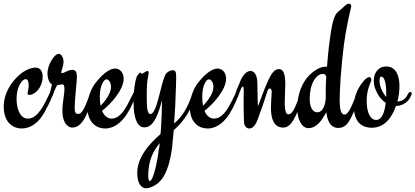

<svg xmlns="http://www.w3.org/2000/svg" viewBox="-37 -679 2231 1031"><path d="M240 -185C235 -185 230 -181 227 -173C205 -129 170 -42 113 -42C67 -42 52 -104 52 -146C52 -169 55 -200 70 -227C81 -246 92 -254 101 -254C116 -254 117 -230 117 -220C117 -200 111 -185 111 -177C111 -172 115 -169 122 -169C130 -169 156 -177 175 -207C187 -227 192 -247 192 -267C192 -303 174 -316 154 -316C128 -316 79 -300 33 -241C-2 -197 -17 -148 -17 -108C-17 -11 43 11 79 11C129 11 170 -22 197 -68C202 -77 208 -87 213 -98C224 -117 236 -141 245 -168C246 -171 247 -174 247 -177C247 -182 245 -185 240 -185Z M465 -170C465 -173 466 -175 466 -176C466 -182 463 -185 458 -185C453 -185 448 -181 445 -173C429 -128 408 -67 384 -67C368 -67 364 -77 364 -100C364 -144 376 -243 376 -266C376 -291 371 -304 350 -304C344 -304 337 -302 328 -299L304 -288C299 -287 296 -286 295 -286C293 -286 292 -287 292 -290C292 -299 304 -324 304 -348C304 -369 293 -390 278 -390C256 -390 218 -333 218 -285C218 -256 229 -231 242 -226C234 -185 227 -173 227 -166C227 -159 230 -156 234 -156C239 -156 243 -158 248 -170C251 -181 254 -191 270 -222C293 -225 295 -226 297 -226C304 -226 309 -222 309 -203C309 -166 298 -132 298 -84C298 -29 320 6 352 6C405 6 436 -68 465 -170Z M689 -185C682 -185 679 -181 676 -173C652 -128 620 -42 562 -42C543 -42 523 -55 511 -84C556 -118 627 -196 627 -256C627 -292 605 -311 580 -311C549 -311 505 -274 471 -227C452 -200 432 -152 432 -107C432 -11 490 11 528 11C579 11 619 -26 646 -69L663 -99C672 -118 684 -142 695 -170C696 -172 696 -174 696 -177C696 -182 693 -185 689 -185ZM499 -162C499 -220 521 -253 534 -253C546 -253 559 -237 559 -212C559 -178 530 -138 503 -111C500 -126 499 -143 499 -162Z M1015 -173C1016 -174 1017 -178 1017 -179C1017 -184 1015 -186 1010 -186C1004 -186 999 -182 995 -173C972 -106 946 -56 898 -16L904 -112C904 -133 909 -213 909 -267C909 -297 903 -302 890 -302C879 -302 861 -293 853 -281C826 -235 807 -67 771 -67C752 -67 751 -108 751 -167C751 -210 752 -242 759 -271C760 -279 761 -285 761 -289C761 -295 759 -298 756 -298C748 -298 729 -283 726 -283C721 -283 720 -289 715 -289C712 -289 710 -285 707 -281C704 -278 700 -274 697 -267C686 -235 680 -182 680 -135C680 -19 712 5 738 5C773 5 804 -26 833 -141C832 -105 832 -60 829 -21C828 -6 828 16 825 41C767 91 700 163 700 251C700 299 718 332 747 332C758 332 772 328 788 320C817 304 866 272 887 114L896 20C959 -35 991 -95 1015 -173ZM815 127C811 173 787 293 767 293C763 293 759 286 759 263C759 186 784 133 821 90C820 103 818 115 815 127Z M1239 -185C1232 -185 1229 -181 1226 -173C1202 -128 1170 -42 1112 -42C1093 -42 1073 -55 1061 -84C1106 -118 1177 -196 1177 -256C1177 -292 1155 -311 1130 -311C1099 -311 1055 -274 1021 -227C1002 -200 982 -152 982 -107C982 -11 1040 11 1078 11C1129 11 1169 -26 1196 -69L1213 -99C1222 -118 1234 -142 1245 -170C1246 -172 1246 -174 1246 -177C1246 -182 1243 -185 1239 -185ZM1049 -162C1049 -220 1071 -253 1084 -253C1096 -253 1109 -237 1109 -212C1109 -178 1080 -138 1053 -111C1050 -126 1049 -143 1049 -162Z M1588 -185C1583 -185 1578 -181 1575 -173C1552 -116 1538 -65 1511 -65C1502 -65 1492 -75 1492 -128C1492 -159 1495 -208 1495 -231C1495 -278 1485 -308 1462 -308C1445 -308 1432 -298 1420 -279C1388 -227 1352 -110 1348 -110C1347 -110 1346 -166 1345 -235C1344 -278 1327 -298 1308 -298C1280 -298 1258 -260 1248 -229C1240 -213 1225 -175 1225 -167C1225 -160 1228 -158 1232 -158C1237 -158 1241 -162 1245 -171C1257 -200 1259 -214 1267 -214C1270 -214 1272 -207 1272 -187C1272 -174 1271 -157 1271 -140C1271 -103 1272 -62 1273 -29C1273 2 1290 11 1302 11C1317 11 1336 0 1354 -58C1371 -102 1394 -174 1399 -190C1402 -197 1405 -204 1412 -204C1417 -204 1422 -198 1422 -186C1422 -171 1418 -133 1418 -99C1418 -50 1429 6 1484 6C1529 6 1554 -54 1594 -169C1595 -172 1596 -174 1596 -177C1596 -182 1592 -185 1588 -185Z M1890 -185C1884 -185 1880 -181 1877 -173C1850 -103 1833 -64 1813 -64C1792 -64 1787 -98 1787 -144C1787 -212 1796 -326 1809 -434C1822 -531 1842 -615 1847 -634C1848 -638 1849 -642 1849 -646C1849 -655 1844 -659 1836 -659C1829 -659 1818 -652 1802 -636C1784 -618 1771 -615 1763 -595C1748 -564 1742 -529 1729 -428C1724 -388 1722 -353 1719 -321H1711C1687 -321 1655 -306 1623 -274C1585 -236 1559 -169 1559 -100C1559 -36 1584 9 1619 9C1665 9 1693 -35 1715 -77C1723 -10 1751 8 1779 8C1814 8 1832 -14 1849 -49C1864 -78 1879 -119 1896 -170C1897 -173 1897 -176 1897 -177C1897 -182 1894 -185 1890 -185ZM1715 -261C1712 -237 1712 -192 1712 -147C1709 -118 1698 -76 1667 -76C1639 -76 1626 -108 1626 -149C1626 -229 1660 -282 1697 -282C1709 -282 1715 -275 1715 -261Z M1983 -35C1952 -35 1932 -73 1932 -138C1932 -205 1957 -237 1957 -251C1957 -260 1953 -265 1946 -265C1939 -265 1926 -258 1913 -241C1877 -197 1863 -149 1863 -108C1863 -7 1924 7 1959 7C2026 7 2067 -45 2089 -110C2126 -110 2160 -133 2172 -170C2173 -172 2174 -174 2174 -177C2174 -182 2170 -185 2165 -185C2161 -185 2157 -181 2153 -173C2140 -145 2121 -135 2097 -134C2105 -163 2108 -192 2108 -219C2108 -262 2094 -322 2038 -322C1994 -322 1970 -288 1970 -245C1970 -228 1974 -208 1983 -191C1996 -160 2015 -140 2034 -127C2029 -79 2015 -35 1983 -35ZM2037 -158C2017 -181 2001 -216 2001 -245C2001 -253 2002 -264 2007 -267C2023 -272 2037 -245 2037 -178Z"/></svg>

Font: Engagement
Style: Regular
Weight: 400
Designer: Astigmatic (AOETI)
Foundry: Astigmatic (AOETI)
Version: Version 1.000